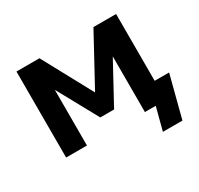

<svg xmlns="http://www.w3.org/2000/svg" viewBox="-141 -699 1052 1013"><g transform="rotate(-30 385.0 -193.0)"><path d="M69 0V-524H209L373 -221L538 -524H676V-117H764L698 138H579L615 0H549V-339L415 -93H331L196 -339V0Z"/></g></svg>

Font: YasnoRaleway
Style: Bold
Weight: 700
Designer: Matt McInerney, Pablo Impallari, Rodrigo Fuenzalida
Foundry: Matt McInerney, Pablo Impallari, Rodrigo Fuenzalida
Version: Version 4.026